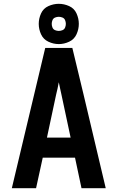

<svg xmlns="http://www.w3.org/2000/svg" viewBox="-20 -986 616 1006"><path d="M42 0H169L204 -160H373L407 0H534L418 -490L359 -735H217ZM350 -265H226L274 -490Q278 -506 281.5 -522Q285 -538 288 -555Q292 -538 295 -522Q298 -506 302 -490ZM288 -755Q316 -755 342.5 -767.5Q369 -780 381 -806.5Q393 -833 393 -861Q393 -889 381 -915.5Q369 -942 342.5 -954Q316 -966 288 -966Q260 -966 233.5 -954Q207 -942 195 -915.5Q183 -889 183 -861Q183 -833 195 -806.5Q207 -780 233.5 -767.5Q260 -755 288 -755ZM288 -824Q278 -824 268.5 -828Q259 -832 255 -841.5Q251 -851 251 -861Q251 -871 255 -880.5Q259 -890 268.5 -894Q278 -898 288 -898Q298 -898 307.5 -894Q317 -890 321 -880.5Q325 -871 325 -861Q325 -851 321 -841.5Q317 -832 307.5 -828Q298 -824 288 -824Z"/></svg>

Font: Iosevka Sparkle
Style: Bold
Weight: 700
Designer: Belleve Invis
Foundry: Belleve Invis
Version: Version 4.5.0; ttfautohint (v1.8.3)